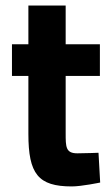

<svg xmlns="http://www.w3.org/2000/svg" viewBox="-20 -659 404 690"><path d="M339 -500H216V-639H82V-500H23V-386H82V-178C82 -34 117 11 238 11C273 11 340 -3 340 -3L334 -110C334 -110 286 -108 258 -108C216 -108 216 -131 216 -181V-386H339Z"/></svg>

Font: RazerF5
Style: Bold
Weight: 700
Foundry: Razer Inc.
Version: Version 2